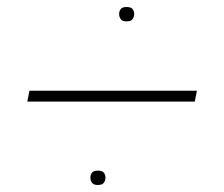

<svg xmlns="http://www.w3.org/2000/svg" viewBox="-20 -521 640 548"><path d="M341 -460Q329 -460 324.5 -466.5Q320 -473 320 -481Q320 -489 324.5 -495Q329 -501 341 -501Q354 -501 358.5 -495Q363 -489 363 -481Q363 -473 358.5 -466.5Q354 -460 341 -460ZM542 -262 536 -231H58L64 -262ZM259 7Q247 7 242.5 0.5Q238 -6 238 -14Q238 -22 242.5 -28Q247 -34 259 -34Q272 -34 276.5 -28Q281 -22 281 -14Q281 -6 276.5 0.5Q272 7 259 7Z"/></svg>

Font: Livvic Thin
Style: Italic
Weight: 250
Italic angle: -10°
Designer: Jacques Le Bailly, Baron von Fonthausen
Version: Version 1.001; ttfautohint (v1.8.2)